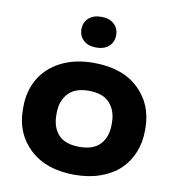

<svg xmlns="http://www.w3.org/2000/svg" viewBox="-85 -839 851 926"><g transform="rotate(10 340.5 -376.5)"><path d="M41.5 -258.8V-269Q41.5 -346.7 76.2 -407.2Q110.8 -467.8 179 -502.9Q247.1 -538.1 339.8 -538.1Q480 -538.1 559.6 -463.1Q639.2 -388.2 639.2 -269V-258.8Q639.2 -200.7 619.1 -151.6Q599.1 -102.5 561.8 -66.7Q524.4 -30.8 467.5 -10.5Q410.6 9.8 340.8 9.8Q201.7 9.8 121.6 -65.2Q41.5 -140.1 41.5 -258.8ZM205.1 -269V-258.8Q205.1 -198.7 238 -162.8Q271 -127 340.8 -127Q409.7 -127 442.6 -163.1Q475.6 -199.2 475.6 -258.8V-269Q475.6 -327.6 442.4 -364.5Q409.2 -401.4 339.8 -401.4Q271.5 -401.4 238.3 -364.5Q205.1 -327.6 205.1 -269ZM275.4 -633.5Q252.4 -654.3 252.4 -688Q252.4 -721.7 275.4 -742.4Q298.3 -763.2 337.4 -763.2Q376.5 -763.2 399.4 -742.4Q422.4 -721.7 422.4 -688Q422.4 -654.3 399.4 -633.5Q376.5 -612.8 337.4 -612.8Q298.3 -612.8 275.4 -633.5Z"/></g></svg>

Font: Bert Sans Black
Style: Regular
Weight: 900
Designer: Christian Robertson, Adam Twardoch, & Cristiano Sobral
Foundry: Google
Version: Version 12.135;January 10, 2020;FontCreator 12.0.0.2547 64-b